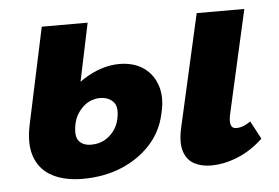

<svg xmlns="http://www.w3.org/2000/svg" viewBox="-39 -476 789 542"><g transform="rotate(-5 355.0 -205.0)"><path d="M175 14Q125 14 90 -4Q55 -22 41 -59Q27 -96 39 -152L97 -424H227L168 -143Q161 -108 172.5 -94Q184 -80 207 -80Q228 -80 244 -88.5Q260 -97 271.5 -112Q283 -127 287 -147Q294 -181 280 -195Q266 -209 243 -209Q232 -209 220 -205Q208 -201 198 -192.5Q188 -184 180 -172Q172 -160 168 -143L125 -175Q139 -205 159.5 -228.5Q180 -252 204 -267.5Q228 -283 254 -291.5Q280 -300 305 -300Q347 -300 374.5 -280.5Q402 -261 412.5 -227.5Q423 -194 412 -150Q401 -99 367 -62.5Q333 -26 284 -6Q235 14 175 14ZM539 8Q512 8 491.5 -3Q471 -14 463 -39Q455 -64 464 -105L536 -424H671L605 -131Q601 -113 604 -102Q607 -91 620 -91Q628 -91 637 -94Q646 -97 660 -106L687 -55Q653 -23 614.5 -7.5Q576 8 539 8Z"/></g></svg>

Font: Ysabeau Infant ExtraBold
Style: Italic
Weight: 800
Italic angle: -12°
Designer: Christian Thalmann (Catharsis Fonts)
Version: Version 2.001;gftools[0.9.30]; featfreeze: ss01,ss02,lnum